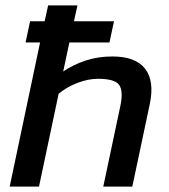

<svg xmlns="http://www.w3.org/2000/svg" viewBox="-20 -694 628 714"><path d="M16 0 129 -536H75L92 -615H146L159 -674H268L255 -615H404L387 -536H238L215 -428Q251 -453 297.5 -468.5Q344 -484 398 -484Q484 -484 519.5 -438.5Q555 -393 537 -307L472 0H364L428 -302Q439 -357 422.5 -379Q406 -401 344 -401Q308 -401 267.5 -385.5Q227 -370 198 -345L125 0Z"/></svg>

Font: Kanit
Style: Italic
Weight: 400
Italic angle: -12°
Designer: Katatrad Team
Foundry: CadsonDemak
Version: Version 2.000; ttfautohint (v1.8.3)